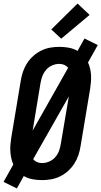

<svg xmlns="http://www.w3.org/2000/svg" viewBox="-31 -1007 571 1082"><path d="M64 55 -11 18 44 -80Q37 -96 33 -114Q29 -132 27.5 -151Q26 -170 27.5 -189Q29 -208 32 -228L86 -552Q90 -578 98.5 -603Q107 -628 121.5 -650.5Q136 -673 156.5 -691.5Q177 -710 201.5 -722Q226 -734 252 -738.5Q278 -743 303 -743Q331 -743 357.5 -738Q384 -733 406 -720L445 -790L520 -753L465 -655Q472 -639 476.5 -621Q481 -603 482 -584Q483 -565 481.5 -546Q480 -527 477 -507L423 -183Q419 -157 410.5 -132Q402 -107 387.5 -84.5Q373 -62 352.5 -43.5Q332 -25 307.5 -13Q283 -1 257 3.5Q231 8 206 8Q178 8 151.5 3Q125 -2 103 -15ZM153 -271 353 -625Q344 -636 331 -641.5Q318 -647 303 -647Q283 -647 263 -638.5Q243 -630 229 -613.5Q215 -597 207.5 -577Q200 -557 197 -537ZM206 -88Q226 -88 246 -96.5Q266 -105 280.5 -121.5Q295 -138 302 -158Q309 -178 312 -198L357 -464L156 -110Q165 -99 178 -93.5Q191 -88 206 -88ZM314 -789 258 -841 406 -987 474 -923Z"/></svg>

Font: Iosevka Term Curly Oblique
Style: Bold
Weight: 700
Italic angle: -9°
Designer: Belleve Invis
Foundry: Belleve Invis
Version: Version 32.3.0